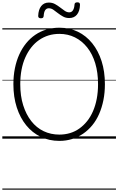

<svg xmlns="http://www.w3.org/2000/svg" viewBox="-20 -1191 1016 1649"><path d="M490 19Q402 19 329.5 -16Q257 -51 205 -115Q153 -179 124 -268.5Q95 -358 95 -468Q95 -540 108 -604.5Q121 -669 145.5 -723Q170 -777 204.5 -819.5Q239 -862 283 -892Q327 -922 379 -937.5Q431 -953 490 -953Q577 -953 648.5 -918.5Q720 -884 772 -819.5Q824 -755 852.5 -666Q881 -577 881 -468Q881 -395 868 -330.5Q855 -266 831 -211.5Q807 -157 772 -114.5Q737 -72 693.5 -42.5Q650 -13 599 3Q548 19 490 19ZM490 -35Q538 -35 581.5 -48Q625 -61 662 -87.5Q699 -114 728.5 -151Q758 -188 779 -236.5Q800 -285 811 -343Q822 -401 822 -468Q822 -568 798 -647.5Q774 -727 729 -783.5Q684 -840 623.5 -870Q563 -900 490 -900Q440 -900 396.5 -886.5Q353 -873 315.5 -847Q278 -821 248.5 -783.5Q219 -746 197.5 -698Q176 -650 165 -592Q154 -534 154 -468Q154 -367 179 -287.5Q204 -208 248.5 -151Q293 -94 354.5 -64.5Q416 -35 490 -35ZM331 -1034Q308 -1034 308 -1054Q310 -1109 334 -1139Q358 -1169 399 -1169Q429 -1169 452.5 -1156Q476 -1143 496.5 -1127Q517 -1111 536 -1098Q555 -1085 575 -1085Q595 -1085 606.5 -1102.5Q618 -1120 620 -1152Q621 -1171 644 -1171Q657 -1171 662 -1166Q667 -1161 667 -1149Q665 -1095 641 -1065.5Q617 -1036 574 -1036Q545 -1036 521.5 -1049Q498 -1062 477.5 -1078Q457 -1094 438.5 -1107Q420 -1120 399 -1120Q379 -1120 368 -1103.5Q357 -1087 355 -1053Q354 -1043 348.5 -1038.5Q343 -1034 331 -1034ZM0 428H976V438H0ZM0 -20H976V0H0ZM0 -505H976V-500H0ZM0 -948H976V-938H0Z"/></svg>

Font: Playwrite US Modern Guides
Style: Regular
Weight: 400
Designer: Veronika Burian, José Scaglione
Foundry: TypeTogether
Version: Version 1.003